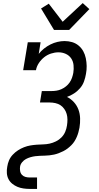

<svg xmlns="http://www.w3.org/2000/svg" viewBox="-20 -1009 640 1244"><path d="M330 -815 246 -954 296 -985 386 -868 516 -989 559 -950 428 -815ZM173 215Q152 215 131.5 212Q111 209 93 201.5Q75 194 59.5 181.5Q44 169 35 151.5Q26 134 24.5 113Q23 92 27 71Q30 50 38.5 30Q47 10 62.5 -6.5Q78 -23 96.5 -35Q115 -47 135.5 -55Q156 -63 176.5 -66.5Q197 -70 218 -71.5Q239 -73 260 -73.5Q281 -74 301.5 -78.5Q322 -83 342.5 -93Q363 -103 378.5 -119Q394 -135 402.5 -155Q411 -175 414 -196Q417 -215 417 -234Q417 -253 412 -270.5Q407 -288 396.5 -303Q386 -318 371.5 -327.5Q357 -337 338.5 -341Q320 -345 301 -345H239L251 -419H313Q329 -419 345.5 -421.5Q362 -424 377.5 -431Q393 -438 407 -449Q421 -460 431 -474.5Q441 -489 446.5 -505Q452 -521 455 -537Q459 -562 456.5 -587Q454 -612 441 -631Q428 -650 406 -660Q384 -670 359 -670Q335 -670 310.5 -662Q286 -654 266 -638Q246 -622 231.5 -600Q217 -578 213 -554H130L160 -735H243L231 -660Q246 -679 265.5 -694.5Q285 -710 307 -721Q329 -732 352.5 -737.5Q376 -743 398 -743Q424 -743 447.5 -736Q471 -729 489.5 -713.5Q508 -698 519.5 -677Q531 -656 536 -631.5Q541 -607 541.5 -581.5Q542 -556 537 -530Q533 -506 524.5 -482Q516 -458 499 -438Q482 -418 459.5 -403.5Q437 -389 414 -381Q440 -368 459 -347Q478 -326 488 -299.5Q498 -273 499 -242.5Q500 -212 495 -182Q492 -167 488 -152Q484 -137 477.5 -122Q471 -107 462.5 -93.5Q454 -80 442.5 -68.5Q431 -57 418 -47Q405 -37 390 -29.5Q375 -22 360.5 -16.5Q346 -11 330.5 -7.5Q315 -4 300 -2.5Q285 -1 269.5 -0.5Q254 0 239 0.5Q224 1 208.5 3Q193 5 177.5 9.5Q162 14 148 21.5Q134 29 123 42.5Q112 56 110 71Q108 85 110.5 99.5Q113 114 122.5 124Q132 134 145.5 137.5Q159 141 173 141H220V215Z"/></svg>

Font: Iosevka Plex Etoile
Style: Italic
Weight: 400
Italic angle: -9°
Designer: Belleve Invis
Foundry: Belleve Invis
Version: Version 25.1.1; ttfautohint (v1.8.4)